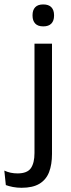

<svg xmlns="http://www.w3.org/2000/svg" viewBox="-78 -690 328 888"><path d="M162.5 -66.5H81.5V-488H162.5ZM122 -568Q97 -568 84.8 -581.2Q72.5 -594.5 72.5 -617.5V-620Q72.5 -643.5 84.8 -656.5Q97 -669.5 122 -669.5Q147 -669.5 159.5 -656.5Q172 -643.5 172 -620V-617.5Q172 -594 159.5 -581Q147 -568 122 -568ZM22 178.5Q0.5 178.5 -18.5 174.8Q-37.5 171 -51 166L-58 99Q-44 105.5 -28.8 108.8Q-13.5 112 3 112Q48 112 64.8 87.8Q81.5 63.5 81.5 18V-136.5H162.5V22Q162.5 71 149 106Q135.5 141 104.5 159.8Q73.5 178.5 22 178.5Z"/></svg>

Font: Anek Kannada Medium
Style: Regular
Weight: 400
Version: Version 1.003